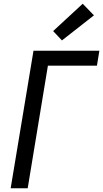

<svg xmlns="http://www.w3.org/2000/svg" viewBox="-20 -1006 551 1026"><path d="M37 0 159 -735H511L498 -655H236L128 0ZM311 -790 264 -840 422 -986 482 -924Z"/></svg>

Font: Iosevka Curly Medium Oblique
Style: Regular
Weight: 500
Italic angle: -9°
Monospace: yes
Designer: Belleve Invis
Foundry: Belleve Invis
Version: Version 11.1.0; ttfautohint (v1.8.3)